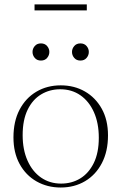

<svg xmlns="http://www.w3.org/2000/svg" viewBox="-20 -826 542 856"><path d="M252.5 -7.5Q300 -7.5 337.8 -30.5Q375.5 -53.5 398 -99Q420.5 -144.5 420.5 -212Q420.5 -277 398.8 -325.8Q377 -374.5 338.5 -401.2Q300 -428 248.5 -428Q201.5 -428 163.5 -405.2Q125.5 -382.5 103.2 -336.8Q81 -291 81 -223.5Q81 -158.5 102.8 -109.8Q124.5 -61 163.2 -34.2Q202 -7.5 252.5 -7.5ZM250.5 10Q191 10 143 -17.2Q95 -44.5 67.5 -94.8Q40 -145 40 -213.5Q40 -285 67.2 -337Q94.5 -389 142.2 -417.2Q190 -445.5 251 -445.5Q311 -445.5 358.5 -418.2Q406 -391 433.8 -341Q461.5 -291 461.5 -222.5Q461.5 -151 434.2 -98.8Q407 -46.5 359.2 -18.2Q311.5 10 250.5 10ZM162.5 -556Q145 -556 135 -567.8Q125 -579.5 125 -594.5Q125 -609 135 -620.8Q145 -632.5 162.5 -632.5Q180 -632.5 190 -620.8Q200 -609 200 -594.5Q200 -579.5 190 -567.8Q180 -556 162.5 -556ZM338.5 -556Q321 -556 311 -567.8Q301 -579.5 301 -594.5Q301 -609 311 -620.8Q321 -632.5 338.5 -632.5Q356 -632.5 366 -620.8Q376 -609 376 -594.5Q376 -579.5 366 -567.8Q356 -556 338.5 -556ZM134 -779.5V-806.5H367V-779.5Z"/></svg>

Font: Newsreader 24pt ExtraLight
Style: Regular
Weight: 250
Designer: Hugues Gentile
Foundry: Production Type
Version: Version 1.003